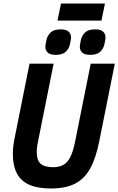

<svg xmlns="http://www.w3.org/2000/svg" viewBox="-20 -1060 673 1092"><path d="M148 -698H285L199 -269Q195 -252 192 -232.5Q189 -213 189 -196Q189 -148 211.5 -128.5Q234 -109 282 -109Q316 -109 340 -122Q364 -135 380.5 -168Q397 -201 408 -259L496 -698H633L545 -259Q526 -161 492.5 -101Q459 -41 405 -14.5Q351 12 270 12Q195 12 147 -9Q99 -30 76 -74Q53 -118 53 -185Q53 -211 56.5 -236Q60 -261 66 -289ZM307 -943 327 -1040H577L557 -943ZM297 -748Q265 -748 251.5 -761Q238 -774 238 -793Q238 -798 239 -806Q240 -814 244 -832Q249 -857 267.5 -875Q286 -893 325 -893Q357 -893 370.5 -880Q384 -867 384 -848Q384 -843 383 -835Q382 -827 378 -809Q373 -784 354.5 -766Q336 -748 297 -748ZM493 -748Q461 -748 447.5 -761Q434 -774 434 -793Q434 -798 435 -806Q436 -814 440 -832Q445 -857 463.5 -875Q482 -893 521 -893Q553 -893 566.5 -880Q580 -867 580 -848Q580 -843 579 -835Q578 -827 574 -809Q569 -784 550.5 -766Q532 -748 493 -748Z"/></svg>

Font: IBM Plex Sans Condensed
Style: Bold Italic
Weight: 700
Width: 3
Italic angle: -11.31°
Designer: Mike Abbink, Paul van der Laan, Pieter van Rosmalen
Foundry: Bold Monday
Version: Version 3.201